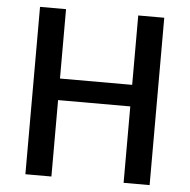

<svg xmlns="http://www.w3.org/2000/svg" viewBox="-51 -765 808 816"><g transform="rotate(5 352.5 -357.0)"><path d="M617 0V-714H506V-418H198V-714H87V0H198V-326H506V0Z"/></g></svg>

Font: Noto Sans Thai Medium
Style: Regular
Weight: 500
Designer: Monotype Design Team
Foundry: Monotype Imaging Inc.
Version: Version 1.901